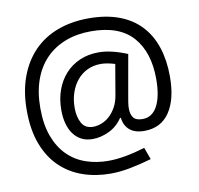

<svg xmlns="http://www.w3.org/2000/svg" viewBox="-87 -766 1028 992"><g transform="rotate(-10 427.0 -270.0)"><path d="M415 135Q337 135 269.5 111.5Q202 88 151.5 39.5Q101 -9 72.5 -84Q44 -159 44 -261Q44 -360 72.5 -437Q101 -514 152.5 -567Q204 -620 277.5 -647.5Q351 -675 441 -675Q532 -675 600 -649.5Q668 -624 713 -576Q758 -528 780.5 -459.5Q803 -391 803 -306Q803 -187 757.5 -119.5Q712 -52 624 -52Q576 -52 548.5 -75Q521 -98 516 -140H512Q484 -98 440.5 -77.5Q397 -57 355 -57Q321 -57 296 -70Q271 -83 254 -106.5Q237 -130 228.5 -162Q220 -194 220 -232Q220 -289 237 -336.5Q254 -384 285.5 -419Q317 -454 361.5 -473.5Q406 -493 461 -493Q526 -493 611 -458L574 -249Q571 -231 568 -213.5Q565 -196 565 -180Q565 -149 578.5 -131.5Q592 -114 626 -114Q677 -114 704 -164.5Q731 -215 731 -306Q731 -447 660 -527Q589 -607 441 -607Q367 -607 307 -584Q247 -561 204 -517Q161 -473 138 -408.5Q115 -344 115 -261Q115 -175 138 -113Q161 -51 201.5 -10.5Q242 30 297 49Q352 68 415 68Q457 68 506.5 59Q556 50 608 34L631 97Q573 114 518 124.5Q463 135 415 135ZM368 -119Q389 -119 411.5 -127.5Q434 -136 453.5 -153.5Q473 -171 488 -197.5Q503 -224 509 -261L536 -419Q516 -425 497.5 -428.5Q479 -432 462 -432Q423 -432 391.5 -417Q360 -402 337.5 -375Q315 -348 302.5 -311.5Q290 -275 290 -232Q290 -184 308 -151.5Q326 -119 368 -119Z"/></g></svg>

Font: Encode Sans Narrow
Style: Medium
Weight: 500
Designer: Pablo Impallari, Andres Torresi
Foundry: Pablo Impallari, Andres Torresi
Version: Version 1.000; ttfautohint (v1.00) -l 8 -r 50 -G 200 -x 14 -